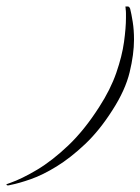

<svg xmlns="http://www.w3.org/2000/svg" viewBox="-131 -486 436 596"><path d="M-98 88Q-111 92 -111 86L-103 83Q-102 83 -101.5 82.5Q-101 82 -100 82Q-63 69 -16 41Q31 13 81 -34.5Q131 -82 177 -154Q212 -208 230 -260Q248 -312 254 -356Q260 -400 260 -430Q260 -438 260 -445Q260 -452 259 -458V-461Q259 -463 258 -464.5Q257 -466 264 -466Q269 -466 270.5 -463.5Q272 -461 273 -459Q277 -443 281 -418Q285 -393 285 -363Q285 -318 271.5 -262Q258 -206 218 -144Q178 -81 133 -38.5Q88 4 45 30.5Q2 57 -35 70Q-72 83 -98 88Z"/></svg>

Font: Luxurious Script
Style: Regular
Weight: 400
Designer: Robert E. Leuschke
Foundry: Robert E. Leuschke
Version: Version 1.010; ttfautohint (v1.8.3)